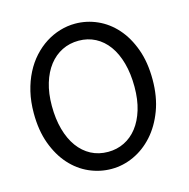

<svg xmlns="http://www.w3.org/2000/svg" viewBox="-108 -829 928 945"><g transform="rotate(-15 356.5 -356.5)"><path d="M654.3 -361.3Q654.3 -273.4 628.2 -204.1Q602.1 -134.8 558.8 -86.7Q515.6 -38.6 460.4 -13.2Q405.3 12.2 346.7 12.2Q287.6 12.2 233.4 -11.7Q179.2 -35.6 137.7 -82Q96.2 -128.4 71.3 -196Q46.4 -263.7 46.4 -351.6Q46.4 -410.2 58.3 -460.4Q70.3 -510.7 91.6 -552.2Q112.8 -593.8 142.1 -626Q171.4 -658.2 205.8 -680.2Q240.2 -702.1 278.6 -713.6Q316.9 -725.1 356.4 -725.1Q414.6 -725.1 468.5 -701.2Q522.5 -677.2 563.7 -630.9Q605 -584.5 629.6 -516.8Q654.3 -449.2 654.3 -361.3ZM559.1 -349.1Q559.1 -416.5 544.2 -470.5Q529.3 -524.4 502 -562Q474.6 -599.6 436.3 -619.6Q397.9 -639.6 351.6 -639.6Q305.2 -639.6 266.6 -620.4Q228 -601.1 200.2 -565.2Q172.4 -529.3 157 -478.3Q141.6 -427.2 141.6 -363.8Q141.6 -296.9 156.5 -243.2Q171.4 -189.5 199 -151.6Q226.6 -113.8 265.1 -93.5Q303.7 -73.2 351.6 -73.2Q396.5 -73.2 434.6 -92Q472.7 -110.8 500.2 -146.2Q527.8 -181.6 543.5 -232.9Q559.1 -284.2 559.1 -349.1Z"/></g></svg>

Font: Andika
Style: Regular
Weight: 400
Designer: Victor Gaultney, Annie Olsen, Julie Remington, Don Collingsworth, Eric Hays
Foundry: SIL International
Version: Version 1.001